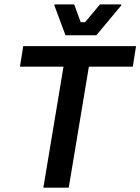

<svg xmlns="http://www.w3.org/2000/svg" viewBox="-20 -862 645 882"><path d="M179.2 0 271.7 -555.8H71.7L86.7 -650H605L590 -555.8H388.3L295.8 0ZM280.8 -700 230 -836.7V-841.7H320.8L350.8 -760H370.8L439.2 -841.7H536.7V-836.7L422.5 -700Z"/></svg>

Font: Familjen Grotesk Medium
Style: Italic
Weight: 500
Italic angle: -9.46201°
Designer: Anders Wikstroem, Jonas Baeckman, Matilda Gysing, Kristian Moeller
Foundry: Familjen STHLM AB
Version: Version 2.002; ttfautohint (v1.8.4.7-5d5b)